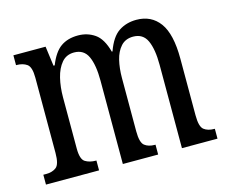

<svg xmlns="http://www.w3.org/2000/svg" viewBox="-82 -659 920 772"><g transform="rotate(-15 377.5 -273.0)"><path d="M20 0V-41H32Q58 -41 74 -53.5Q90 -66 90 -113V-426Q90 -471 73 -483Q56 -495 30 -495H28V-536H162L173 -454H178Q198 -505 227 -525.5Q256 -546 299 -546Q338 -546 368.5 -525Q399 -504 414 -448H417Q437 -504 468.5 -525Q500 -546 542 -546Q604 -546 638.5 -499Q673 -452 673 -349V-113Q673 -66 689 -53.5Q705 -41 732 -41H734V0H586V-347Q586 -412 569.5 -448Q553 -484 512 -484Q480 -484 461 -463Q442 -442 434 -408.5Q426 -375 426 -335V-113Q426 -66 442 -53.5Q458 -41 484 -41H487V0H340V-347Q340 -412 323.5 -448Q307 -484 266 -484Q234 -484 214.5 -461Q195 -438 186 -401Q177 -364 177 -321V-108Q177 -63 195 -52Q213 -41 239 -41H241V0Z"/></g></svg>

Font: Noto Serif ExtraCondensed
Style: Regular
Weight: 400
Width: 2
Designer: Monotype Design Team
Foundry: Monotype Imaging Inc.
Version: Version 2.015